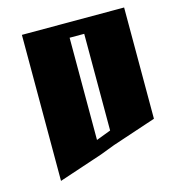

<svg xmlns="http://www.w3.org/2000/svg" viewBox="-82 -568 565 635"><g transform="rotate(-15 200.0 -250.0)"><path d="M50 -500H400V-119L250 -69L200 -50L50 0ZM200 -450V-100L250 -119V-450Z"/></g></svg>

Font: SOV_Meka
Style: Book
Weight: 400
Version: Version 1.00